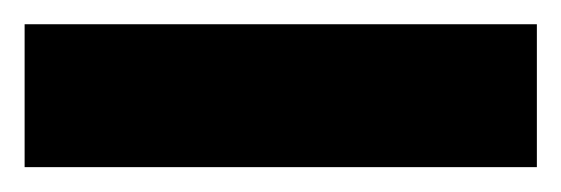

<svg xmlns="http://www.w3.org/2000/svg" viewBox="-20 10 456 156"><path d="M0 145.8V29.7H416.2V145.8Z"/></svg>

Font: Bricolage Grotesque 96pt ExtraBold Condensed
Style: Regular
Weight: 800
Width: 3
Version: Version 1.001;gftools[0.9.33.dev8+g029e19f]